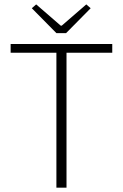

<svg xmlns="http://www.w3.org/2000/svg" viewBox="-20 -861 564 881"><path d="M238.8 -709 126 -823.2 146 -840.8 258.8 -743.2H263.2L376 -840.8L396 -823.2L283.2 -709ZM238.8 0V-619.1H28.8V-659.2H495.1V-619.1H285.2V0Z"/></svg>

Font: SourceSansPro-Light
Style: Regular
Weight: 300
Designer: Paul D. Hunt
Foundry: Adobe Systems Incorporated
Version: Version 2.020;PS 2.0;hotconv 1.0.86;makeotf.lib2.5.63406